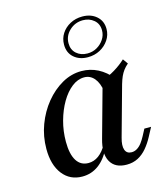

<svg xmlns="http://www.w3.org/2000/svg" viewBox="-102 -732 719 823"><g transform="rotate(-15 258.0 -320.5)"><path d="M162.9 11.3Q108.1 11.3 75.8 -30.2Q43.5 -71.8 43.5 -142.7Q43.5 -198.4 62.5 -249.2Q81.5 -300 114.1 -339.9Q146.8 -379.8 187.9 -403.2Q229 -426.6 274.2 -426.6Q312.9 -426.6 346.8 -409.3Q380.6 -391.9 407.3 -358.9L346.8 -316.9Q341.1 -355.6 323.4 -376.6Q305.6 -397.6 279 -397.6Q250 -397.6 223.8 -377Q197.6 -356.5 177 -321.4Q156.5 -286.3 144.4 -242.3Q132.3 -198.4 132.3 -150.8Q132.3 -96 150.4 -66.9Q168.5 -37.9 203.2 -37.9Q227.4 -37.9 248.4 -53.2Q269.4 -68.5 286.3 -99.2L288.7 -80.6Q266.9 -35.5 235.1 -12.1Q203.2 11.3 162.9 11.3ZM359.7 11.3Q308.1 11.3 287.9 -25Q267.7 -61.3 285.5 -123.4L352.4 -364.5Q382.3 -375 409.7 -391.5Q437.1 -408.1 459.7 -429L475.8 -406.5Q462.9 -395.2 454.8 -384.3Q446.8 -373.4 440.7 -360.1Q434.7 -346.8 429 -327.4L367.7 -106.5Q358.1 -72.6 364.9 -53.6Q371.8 -34.7 393.5 -34.7Q406.5 -34.7 418.1 -41.9Q429.8 -49.2 439.1 -61.7Q448.4 -74.2 456.5 -89.5L471.8 -118.5H501.6L480.6 -79Q466.9 -53.2 449.6 -32.7Q432.3 -12.1 410.1 -0.4Q387.9 11.3 359.7 11.3ZM317.7 -476.6Q280.6 -476.6 256.5 -497.6Q232.3 -518.5 232.3 -554.8Q232.3 -582.3 246.4 -604Q260.5 -625.8 284.7 -638.7Q308.9 -651.6 338.7 -651.6Q376.6 -651.6 401.2 -630.2Q425.8 -608.9 425.8 -573.4Q425.8 -546.8 410.9 -524.6Q396 -502.4 371.8 -489.5Q347.6 -476.6 317.7 -476.6ZM320.2 -492.7Q343.5 -492.7 362.5 -503.6Q381.5 -514.5 393.5 -532.7Q405.6 -550.8 405.6 -572.6Q405.6 -601.6 385.5 -618.5Q365.3 -635.5 337.1 -635.5Q302.4 -635.5 277.4 -612.1Q252.4 -588.7 252.4 -555.6Q252.4 -526.6 271.8 -509.7Q291.1 -492.7 320.2 -492.7Z"/></g></svg>

Font: Playfair 5pt SemiExpanded Light Medium
Style: Italic
Weight: 500
Italic angle: -15.6°
Version: Version 2.001;gftools[0.9.30]